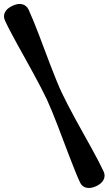

<svg xmlns="http://www.w3.org/2000/svg" viewBox="-20 -785 547 961"><path d="M214.5 -287.5Q226.5 -261 240.8 -226.5Q255 -192 269.8 -153.5Q284.5 -115 299.5 -75.2Q314.5 -35.5 329 2.2Q343.5 40 356.5 72.2Q369.5 104.5 380.5 128Q390.5 149.5 412 154.5Q433.5 159.5 461 147Q488.5 134.5 498.5 114.5Q508.5 94.5 498.5 73Q487.5 49.5 471.5 18.8Q455.5 -12 436 -47.2Q416.5 -82.5 395.8 -119.5Q375 -156.5 355.2 -193Q335.5 -229.5 318.5 -262.2Q301.5 -295 289 -321.5Q276.5 -348 262.5 -382.5Q248.5 -417 233.5 -455.8Q218.5 -494.5 203.8 -534.2Q189 -574 174.5 -611.8Q160 -649.5 146.8 -681.8Q133.5 -714 123 -737Q112.5 -758.5 91 -763.8Q69.5 -769 42.5 -756Q15 -743.5 5 -723.8Q-5 -704 5 -682Q15.5 -659 31.8 -628Q48 -597 67.5 -561.5Q87 -526 107.8 -489Q128.5 -452 148.2 -415.5Q168 -379 185 -346.5Q202 -314 214.5 -287.5Z"/></svg>

Font: Fraunces Black
Style: Regular
Weight: 900
Version: Version 1.000;[b76b70a41]